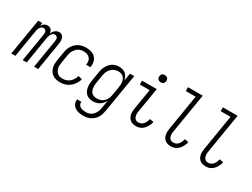

<svg xmlns="http://www.w3.org/2000/svg" viewBox="-66 -1448 3132 2384"><g transform="rotate(30 1500.0 -256.0)"><path d="M1 0 87 -520H146L138 -474Q144 -486 152.5 -496Q161 -506 172.5 -513.5Q184 -521 196.5 -524.5Q209 -528 221 -528Q236 -528 249.5 -522.5Q263 -517 272 -506.5Q281 -496 285.5 -482.5Q290 -469 292 -454Q297 -469 306.5 -482.5Q316 -496 328 -506.5Q340 -517 355 -522.5Q370 -528 385 -528Q400 -528 413.5 -522.5Q427 -517 436 -506.5Q445 -496 449.5 -482.5Q454 -469 455.5 -454.5Q457 -440 455.5 -424.5Q454 -409 452 -394L387 0H328L395 -404Q397 -417 397 -429Q397 -441 392 -452Q387 -463 377 -469Q367 -475 355 -475Q345 -475 335.5 -471Q326 -467 318.5 -459.5Q311 -452 305.5 -442.5Q300 -433 296.5 -423.5Q293 -414 290.5 -404.5Q288 -395 286 -385L223 0H165L232 -404Q234 -417 233.5 -429Q233 -441 228.5 -452Q224 -463 213.5 -469Q203 -475 191 -475Q181 -475 171.5 -471Q162 -467 155 -459.5Q148 -452 142 -442.5Q136 -433 132.5 -423.5Q129 -414 127 -404.5Q125 -395 123 -385L60 0Z M705 8Q676 8 648.5 2Q621 -4 598.5 -18.5Q576 -33 561 -55.5Q546 -78 538.5 -104.5Q531 -131 532 -160Q533 -189 538 -218L558 -338Q562 -363 570 -387.5Q578 -412 592.5 -435Q607 -458 627.5 -476.5Q648 -495 671.5 -507Q695 -519 720.5 -523.5Q746 -528 771 -528Q796 -528 820 -524Q844 -520 865.5 -510.5Q887 -501 903 -484.5Q919 -468 928.5 -446.5Q938 -425 940 -401Q942 -377 938 -352L937 -344H876L877 -350Q881 -375 876 -399.5Q871 -424 855.5 -441Q840 -458 816 -465.5Q792 -473 767 -473Q748 -473 730 -469Q712 -465 694.5 -455Q677 -445 664 -430.5Q651 -416 641 -399.5Q631 -383 625.5 -365Q620 -347 617 -329L597 -209Q594 -188 593.5 -168Q593 -148 597.5 -129.5Q602 -111 612 -94.5Q622 -78 637 -67Q652 -56 670.5 -51.5Q689 -47 710 -47Q735 -47 761.5 -56Q788 -65 809 -83.5Q830 -102 844 -126.5Q858 -151 865 -176L921 -161Q911 -126 890.5 -94Q870 -62 841 -38Q812 -14 776 -3Q740 8 705 8Z M1162 223Q1140 223 1118.5 220.5Q1097 218 1077 211.5Q1057 205 1040 193.5Q1023 182 1011 165Q999 148 994.5 127Q990 106 994 84H1055Q1051 105 1060.5 123Q1070 141 1087.5 151Q1105 161 1125 164.5Q1145 168 1166 168Q1184 168 1202.5 163.5Q1221 159 1237.5 149.5Q1254 140 1267 125.5Q1280 111 1289.5 94Q1299 77 1304.5 59Q1310 41 1313 24L1331 -87Q1318 -65 1301.5 -46.5Q1285 -28 1264.5 -15.5Q1244 -3 1220.5 2.5Q1197 8 1175 8Q1148 8 1123 0.5Q1098 -7 1079 -23.5Q1060 -40 1049.5 -63Q1039 -86 1034.5 -111.5Q1030 -137 1031.5 -164Q1033 -191 1038 -218L1058 -338Q1061 -361 1068 -384Q1075 -407 1086.5 -429Q1098 -451 1114.5 -470.5Q1131 -490 1152 -503Q1173 -516 1197 -522Q1221 -528 1244 -528Q1271 -528 1296 -521Q1321 -514 1339.5 -497.5Q1358 -481 1369 -458.5Q1380 -436 1385 -411L1403 -520H1464L1372 33Q1368 57 1360 82Q1352 107 1338.5 129.5Q1325 152 1304.5 170.5Q1284 189 1260.5 201Q1237 213 1212 218Q1187 223 1162 223ZM1198 -47Q1215 -47 1233.5 -50.5Q1252 -54 1269 -63Q1286 -72 1299.5 -85.5Q1313 -99 1323 -115.5Q1333 -132 1338.5 -149.5Q1344 -167 1347 -185L1367 -305Q1371 -325 1371.5 -344.5Q1372 -364 1369 -383Q1366 -402 1358.5 -419Q1351 -436 1337.5 -448.5Q1324 -461 1305.5 -467Q1287 -473 1267 -473Q1249 -473 1230.5 -469Q1212 -465 1195 -455Q1178 -445 1164.5 -431Q1151 -417 1141 -400Q1131 -383 1125.5 -365Q1120 -347 1117 -329L1097 -209Q1094 -189 1093.5 -170Q1093 -151 1096 -132.5Q1099 -114 1107 -97.5Q1115 -81 1128.5 -69Q1142 -57 1160 -52Q1178 -47 1198 -47Z M1791 8Q1769 8 1747.5 2.5Q1726 -3 1709.5 -15.5Q1693 -28 1682.5 -46.5Q1672 -65 1667.5 -86Q1663 -107 1664 -129.5Q1665 -152 1669 -174L1717 -465H1576V-520H1787L1728 -165Q1726 -151 1725 -137Q1724 -123 1726.5 -110Q1729 -97 1734 -85Q1739 -73 1748.5 -64Q1758 -55 1770.5 -51Q1783 -47 1797 -47Q1816 -47 1835 -56.5Q1854 -66 1867 -82.5Q1880 -99 1887.5 -118Q1895 -137 1900 -156L1955 -146Q1951 -126 1943.5 -107.5Q1936 -89 1925 -71Q1914 -53 1900 -38Q1886 -23 1868 -12Q1850 -1 1830 3.5Q1810 8 1791 8ZM1787 -618Q1774 -618 1763 -622.5Q1752 -627 1744.5 -636Q1737 -645 1735 -657.5Q1733 -670 1735 -683Q1736 -691 1741 -699.5Q1746 -708 1753.5 -713Q1761 -718 1769.5 -720Q1778 -722 1786 -722Q1799 -722 1810.5 -717.5Q1822 -713 1829 -704Q1836 -695 1838.5 -682.5Q1841 -670 1838 -657Q1837 -649 1832 -640.5Q1827 -632 1820 -627Q1813 -622 1804 -620Q1795 -618 1787 -618Z M2291 8Q2269 8 2247.5 2.5Q2226 -3 2209.5 -15.5Q2193 -28 2182.5 -46.5Q2172 -65 2167.5 -86Q2163 -107 2164 -129.5Q2165 -152 2169 -174L2252 -680H2111V-735H2322L2228 -165Q2226 -151 2225 -137Q2224 -123 2226.5 -110Q2229 -97 2234 -85Q2239 -73 2248.5 -64Q2258 -55 2270.5 -51Q2283 -47 2297 -47Q2316 -47 2335 -56.5Q2354 -66 2367 -82.5Q2380 -99 2387.5 -118Q2395 -137 2400 -156L2455 -146Q2451 -126 2443.5 -107.5Q2436 -89 2425 -71Q2414 -53 2400 -38Q2386 -23 2368 -12Q2350 -1 2330 3.5Q2310 8 2291 8Z M2791 8Q2769 8 2747.5 2.5Q2726 -3 2709.5 -15.5Q2693 -28 2682.5 -46.5Q2672 -65 2667.5 -86Q2663 -107 2664 -129.5Q2665 -152 2669 -174L2752 -680H2611V-735H2822L2728 -165Q2726 -151 2725 -137Q2724 -123 2726.5 -110Q2729 -97 2734 -85Q2739 -73 2748.5 -64Q2758 -55 2770.5 -51Q2783 -47 2797 -47Q2816 -47 2835 -56.5Q2854 -66 2867 -82.5Q2880 -99 2887.5 -118Q2895 -137 2900 -156L2955 -146Q2951 -126 2943.5 -107.5Q2936 -89 2925 -71Q2914 -53 2900 -38Q2886 -23 2868 -12Q2850 -1 2830 3.5Q2810 8 2791 8Z"/></g></svg>

Font: Iosevka Term Curly Light
Style: Italic
Weight: 300
Italic angle: -9°
Designer: Belleve Invis
Foundry: Belleve Invis
Version: Version 32.3.0